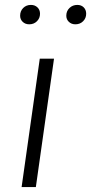

<svg xmlns="http://www.w3.org/2000/svg" viewBox="-20 -762 371 782"><path d="M126 0H68L142 -523H200ZM62 -698Q62 -717 74.5 -729.5Q87 -742 106 -742Q122 -742 132.5 -732Q143 -722 143 -706Q143 -688 130.5 -675.5Q118 -663 99 -663Q83 -663 72.5 -673Q62 -683 62 -698ZM250 -698Q250 -717 263 -729.5Q276 -742 295 -742Q311 -742 321 -732Q331 -722 331 -706Q331 -688 318.5 -675.5Q306 -663 287 -663Q271 -663 260.5 -673Q250 -683 250 -698Z"/></svg>

Font: Fira Sans Light
Style: Italic
Weight: 300
Italic angle: -8°
Designer: bBox Type GmbH & Carrois Corporate GbR & Edenspiekermann AG
Foundry: bBox Type GmbH & Carrois Corporate GbR & Edenspiekermann AG
Version: Version 4.301